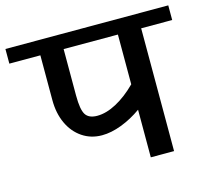

<svg xmlns="http://www.w3.org/2000/svg" viewBox="-116 -749 944 861"><g transform="rotate(-15 356.0 -319.0)"><path d="M734 -570H590V0H482V-221Q437 -189 388.5 -170.5Q340 -152 297 -152Q246 -152 206 -179Q166 -206 144 -253.5Q122 -301 122 -362V-570H-22V-638H734ZM482 -339V-570H230V-354Q230 -289 245 -265.5Q260 -242 299 -242Q341 -242 388.5 -267.5Q436 -293 482 -339Z"/></g></svg>

Font: Amiko SemiBold
Style: Regular
Weight: 600
Designer: Pablo Impallari, Rodrigo Fuenzalida, Andres Torresi
Foundry: Impallari Type
Version: Version 1.001; ttfautohint (v1.3)